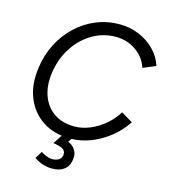

<svg xmlns="http://www.w3.org/2000/svg" viewBox="-131 -815 991 1128"><g transform="rotate(15 364.0 -251.0)"><path d="M350 12Q250 12 180.5 -33.5Q111 -79 79 -159Q47 -239 62 -343Q73 -423 107.5 -490Q142 -557 195 -607Q248 -657 315 -684.5Q382 -712 458 -712Q521 -712 576.5 -688.5Q632 -665 671.5 -624.5Q711 -584 728 -531L651 -499Q631 -560 577 -597.5Q523 -635 456 -635Q378 -635 312.5 -596.5Q247 -558 203 -490.5Q159 -423 146 -338Q134 -257 156 -195Q178 -133 228.5 -98Q279 -63 353 -63Q401 -63 448.5 -83Q496 -103 536.5 -137.5Q577 -172 604 -216L674 -174Q638 -119 585.5 -77Q533 -35 472 -11.5Q411 12 350 12ZM289 210Q266 210 240.5 203Q215 196 181 175L208 131Q224 141 242.5 148.5Q261 156 277 156Q302 156 319 144.5Q336 133 336 110Q336 88 316 78Q296 68 261 63L306 -7L361 6L342 33Q367 42 382.5 63Q398 84 398 107Q398 159 369 184.5Q340 210 289 210Z"/></g></svg>

Font: Figtree
Style: Italic
Weight: 400
Italic angle: -9.5°
Foundry: Erik Kennedy
Version: Version 2.001; ttfautohint (v1.8.4.7-5d5b);gftools[0.9.27]